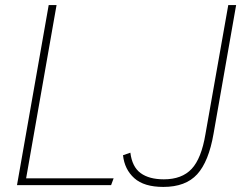

<svg xmlns="http://www.w3.org/2000/svg" viewBox="-20 -730 957 757"><path d="M47 0 172 -710H203L83 -27H428L418 0ZM624 7Q548 7 509.5 -27.5Q471 -62 465 -118L494 -128Q501 -72 534.5 -47.5Q568 -23 626 -23Q697 -23 735.5 -64Q774 -105 790 -201L880 -710H911L822 -203Q803 -93 757.5 -43Q712 7 624 7Z"/></svg>

Font: Livvic Thin
Style: Italic
Weight: 250
Italic angle: -10°
Designer: Jacques Le Bailly, Baron von Fonthausen
Version: Version 1.001; ttfautohint (v1.8.2)